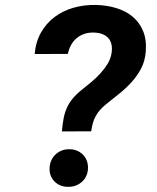

<svg xmlns="http://www.w3.org/2000/svg" viewBox="-20 -741 627 768"><path d="M227.5 -215.3Q230 -244.1 234.4 -267.3Q238.8 -290.5 247.8 -310.3Q256.8 -330.1 271.7 -347.9Q286.6 -365.7 309.6 -383.8Q326.2 -397 345.2 -412.8Q364.3 -428.7 381.1 -447Q397.9 -465.3 410.4 -485.8Q422.9 -506.3 426.3 -528.8Q432.1 -568.4 412.8 -589.1Q393.6 -609.9 354.5 -610.8Q334 -611.3 316.7 -605.2Q299.3 -599.1 286.1 -587.9Q272.9 -576.7 264.2 -560.8Q255.4 -544.9 251.5 -525.4L118.7 -524.9Q123 -574.2 144.3 -611.3Q165.5 -648.4 198.5 -673.1Q231.4 -697.8 273.9 -710Q316.4 -722.2 363.8 -721.2Q407.2 -720.2 445.1 -708.7Q482.9 -697.3 510.5 -674.3Q538.1 -651.4 552.5 -616.5Q566.9 -581.5 563 -534.2Q560.1 -497.1 544.7 -467.5Q529.3 -438 506.8 -413.1Q484.4 -388.2 457.3 -366.5Q430.2 -344.7 403.8 -323.7Q389.6 -312 379.6 -300.5Q369.6 -289.1 362.5 -276.1Q355.5 -263.2 351.3 -248.3Q347.2 -233.4 344.7 -215.8ZM178.2 -64.9Q178.2 -81.5 183.8 -95.9Q189.5 -110.4 200 -121.1Q210.4 -131.8 224.6 -137.9Q238.8 -144 255.4 -144Q271.5 -144.5 285.6 -139.2Q299.8 -133.8 310.1 -124Q320.3 -114.3 326.2 -100.6Q332 -86.9 332 -70.8Q332 -53.7 326.2 -39.8Q320.3 -25.9 309.8 -15.6Q299.3 -5.4 285.2 0.5Q271 6.3 254.4 6.3Q238.3 6.8 224.4 1.7Q210.4 -3.4 200.2 -12.9Q189.9 -22.5 184.1 -35.6Q178.2 -48.8 178.2 -64.9Z"/></svg>

Font: TypoPRO Roboto Mono
Style: Bold Italic
Weight: 700
Designer: Google
Version: Version 2.000986; 2015; ttfautohint (v1.3)